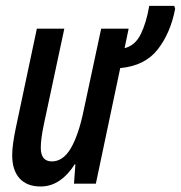

<svg xmlns="http://www.w3.org/2000/svg" viewBox="-20 -640 630 669"><path d="M121.6 9.8Q73.7 9.8 48.1 -18.6Q22.5 -46.9 22.5 -99.6Q22.5 -118.7 25.9 -142.3Q29.3 -166 34.2 -189.9L108.4 -540H204.1L132.8 -206.5Q127.9 -183.6 125 -162.6Q122.1 -141.6 122.1 -125.5Q122.1 -77.6 160.6 -77.6Q200.2 -77.6 227.1 -124Q253.9 -170.4 271 -252.9L332.5 -540H428.2L414.1 -472.2Q451.2 -481.4 470.7 -521.5Q490.2 -561.5 500 -619.6H586.9L590.3 -609.4Q574.2 -524.9 529.5 -467.8Q484.9 -410.6 398.9 -402.8L314 0H237.8L242.7 -67.4H240.2Q217.3 -30.8 187.3 -10.5Q157.2 9.8 121.6 9.8Z"/></svg>

Font: Open Sans Condensed SemiBold
Style: Italic
Weight: 600
Width: 3
Italic angle: -12°
Designer: Monotype Design Team
Foundry: Monotype Imaging Inc.
Version: Version 3.000; ttfautohint (v1.8.4)